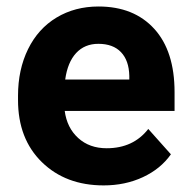

<svg xmlns="http://www.w3.org/2000/svg" viewBox="-20 -558 581 588"><path d="M297.4 9.8Q181.2 9.8 108.2 -61.5Q35.2 -132.8 35.2 -251.5V-265.1Q35.2 -344.7 65.9 -407.5Q96.7 -470.2 153.1 -504.2Q209.5 -538.1 281.7 -538.1Q390.1 -538.1 452.4 -469.7Q514.6 -401.4 514.6 -275.9V-218.3H178.2Q185.1 -166.5 219.5 -135.3Q253.9 -104 306.6 -104Q388.2 -104 434.1 -163.1L503.4 -85.4Q471.7 -40.5 417.5 -15.4Q363.3 9.8 297.4 9.8ZM281.2 -423.8Q239.3 -423.8 213.1 -395.5Q187 -367.2 179.7 -314.5H376V-325.7Q375 -372.6 350.6 -398.2Q326.2 -423.8 281.2 -423.8Z"/></svg>

Font: Shabnam FD
Style: Bold
Weight: 700
Foundry: DejaVu fonts team - Redesigned by Saber Rastikerdar - Based on Vazir font
Version: Version 5.00;October 20, 2019;FontCreator 12.0.0.2547 64-bit